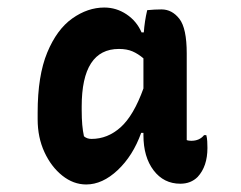

<svg xmlns="http://www.w3.org/2000/svg" viewBox="-20 -780 640 510"><path d="M209 -290Q175 -290 145.5 -313.5Q116 -337 98 -376Q80 -415 80 -463V-481Q80 -579 105.5 -640.5Q131 -702 172 -731Q213 -760 257 -760Q289 -760 316 -742Q343 -724 356 -694H362Q364 -723 371 -753Q381 -754 390 -754.5Q399 -755 409 -755Q437 -755 456.5 -730Q476 -705 476 -638V-408Q478 -407 481.5 -406.5Q485 -406 488 -406Q510 -406 522 -421H528Q530 -414 530.5 -404.5Q531 -395 531 -387Q531 -338 505 -310Q487 -292 459 -292Q415 -292 388 -327.5Q361 -363 361 -421V-427H355Q333 -366 292.5 -328Q252 -290 209 -290ZM203 -418Q211 -411 223 -411Q266 -411 300.5 -442Q335 -473 361 -545V-625Q347 -637 332 -643.5Q317 -650 296 -650Q197 -650 197 -497V-488Q197 -465 198.5 -448.5Q200 -432 203 -418Z"/></svg>

Font: Recursive Mn Csl St
Style: Bold
Weight: 700
Monospace: yes
Version: Version 1.079;hotconv 1.0.112;makeotfexe 2.5.65598; ttfautoh